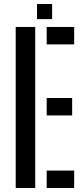

<svg xmlns="http://www.w3.org/2000/svg" viewBox="-20 -934 416 954"><path d="M58 0V-800H155V0ZM212 0V-86.5H348.5V0ZM212 -360.5V-447H338.5V-360.5ZM212 -713.5V-800H348.5V-713.5ZM164 -839V-914H239V-839Z"/></svg>

Font: Big Shoulders Stencil Text Thin SemiBold
Style: Regular
Weight: 600
Version: Version 2.001